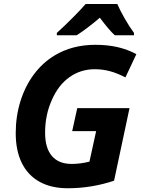

<svg xmlns="http://www.w3.org/2000/svg" viewBox="-20 -954 730 983"><path d="M60.5 -272.5Q60.5 -358.4 84.5 -435.3Q108.4 -512.2 152.8 -572.3Q197.3 -632.3 258.3 -669.4Q349.1 -724.6 468.3 -724.6Q529.8 -724.6 581.3 -712.9Q632.8 -701.2 678.2 -676.8L622.1 -557.6Q580.1 -579.6 542.5 -589.6Q504.9 -599.6 465.3 -599.6Q392.6 -599.6 335.4 -558.8Q278.3 -518.1 245.1 -441.4Q210.9 -365.2 210.9 -274.4Q210.9 -196.3 245.6 -155.5Q280.3 -114.7 347.2 -114.7Q391.1 -114.7 438 -126.5L472.2 -282.7H349.6L375.5 -400.4H643.1L564 -28.8Q448.2 9.8 326.7 9.8Q242.7 9.8 182.9 -23.2Q123 -56.2 91.8 -119.4Q60.5 -182.6 60.5 -272.5ZM418.5 -933.6H580.6Q593.8 -902.3 618.7 -858.9Q643.6 -815.4 666 -785.6V-773.4H567.9Q540 -797.9 491.2 -863.3Q424.8 -806.6 372.6 -773.4H271V-785.6Q307.6 -818.4 351.8 -862.8Q396 -907.2 418.5 -933.6Z"/></svg>

Font: Viking Open Sans
Style: Bold Italic
Weight: 700
Italic angle: -12°
Foundry: Ascender Corporation
Version: Version 2.000